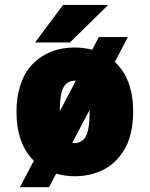

<svg xmlns="http://www.w3.org/2000/svg" viewBox="-20 -705 610 780"><path d="M122.5 -532.5 236 -685H419.5L264 -532.5ZM284 11Q245.5 11 208 0.5L179 55.5H61L117.5 -52Q47 -121 47 -251Q47 -308 61 -353.5Q75 -399 97.8 -428Q120.5 -457 151.8 -476.5Q183 -496 215.8 -504Q248.5 -512 284 -512Q319 -512 354.5 -503L381.5 -554.5H499.5L446.5 -453.5Q521 -384 521 -251Q521 -203 511.2 -163.2Q501.5 -123.5 484.2 -95.5Q467 -67.5 444.5 -46.5Q422 -25.5 395 -13Q368 -0.5 340.5 5.2Q313 11 284 11ZM284 -377Q253.5 -377 238.2 -350.5Q223 -324 223 -253.5L288 -377ZM284 -124Q313.5 -124 328.8 -151.2Q344 -178.5 344 -251V-258.5L273.5 -124.5Q277 -124 284 -124Z"/></svg>

Font: League Mono Narrow ExtraBold
Style: Regular
Weight: 800
Width: 3
Designer: Tyler Finck
Foundry: The League of Moveable Type / Tyler Finck
Version: Version 2.210